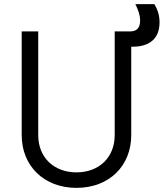

<svg xmlns="http://www.w3.org/2000/svg" viewBox="-20 -897 792 929"><path d="M350 12C510 12 615 -96 615 -243V-671H622C701 -671 752 -708 752 -789C752 -824 742 -852 727 -877H635C648 -850 658 -825 658 -797C658 -752 631 -745 608 -745H535V-243C535 -135 459 -63 350 -63C241 -63 165 -135 165 -243V-745H85V-243C85 -96 191 12 350 12Z"/></svg>

Font: Plus Jakarta Sans
Style: Regular
Weight: 400
Designer: Gumpita Rahayu
Foundry: Tokotype
Version: Version 2.071;gftools[0.9.30]